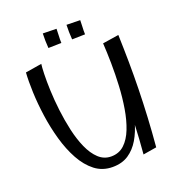

<svg xmlns="http://www.w3.org/2000/svg" viewBox="-163 -1075 1135 1218"><g transform="rotate(-20 404.0 -466.0)"><path d="M390 8Q322 8 271.5 -31Q221 -70 185 -135.5Q149 -201 126 -282Q103 -363 91 -447.5Q79 -532 76 -609.5Q73 -687 77 -744L187 -762Q184 -743 182.5 -695.5Q181 -648 183.5 -583.5Q186 -519 194.5 -447.5Q203 -376 218.5 -307Q234 -238 259 -181.5Q284 -125 320 -91.5Q356 -58 404 -58Q457 -58 493 -91.5Q529 -125 551.5 -182.5Q574 -240 586 -312Q598 -384 602 -461.5Q606 -539 605 -614Q604 -689 600 -750L657 -582Q656 -533 653.5 -471Q651 -409 643 -342.5Q635 -276 618 -213.5Q601 -151 571.5 -101Q542 -51 498 -21.5Q454 8 390 8ZM600 0Q609 -104 612.5 -194.5Q616 -285 615.5 -371.5Q615 -458 611 -550.5Q607 -643 600 -750L709 -767Q712 -674 713 -583.5Q714 -493 712 -401Q710 -309 705 -213.5Q700 -118 691 -15ZM264 -841Q262 -864 261.5 -891Q261 -918 262 -940L354 -938Q354 -913 352.5 -891Q351 -869 352 -843ZM424 -841Q422 -864 421.5 -891Q421 -918 422 -940L514 -938Q514 -913 512.5 -891Q511 -869 512 -843Z"/></g></svg>

Font: Marhey Light
Style: Regular
Weight: 300
Designer: Nur Syamsi & Bustanul Arifin
Foundry: Namelatype
Version: Version 1.000